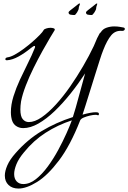

<svg xmlns="http://www.w3.org/2000/svg" viewBox="-20 -722 743 1112"><path d="M87 370Q51 370 29.5 349.5Q8 329 8 295Q8 269 22.5 235.5Q37 202 70 165Q138 87 221.5 37Q305 -13 402 -44Q408 -61 419 -100Q430 -139 444 -191Q458 -243 473 -297Q434 -237 389 -180.5Q344 -124 296.5 -78.5Q249 -33 202.5 -6.5Q156 20 114 20Q89 20 69.5 5Q50 -10 45 -45Q44 -52 43.5 -58.5Q43 -65 43 -72Q43 -116 58 -164Q73 -212 95.5 -260.5Q118 -309 141.5 -356Q165 -403 181 -443Q183 -446 183 -448.5Q183 -451 183 -452Q183 -456 180 -456Q174 -456 158 -443Q124 -415 88 -395Q52 -375 21 -373H20Q11 -373 11 -379Q11 -388 24 -390Q41 -392 65.5 -405.5Q90 -419 117 -439Q144 -459 168.5 -480.5Q193 -502 210.5 -520Q228 -538 233 -548Q235 -553 247.5 -557Q260 -561 272 -561Q283 -561 291 -558Q299 -555 297 -548Q290 -537 270.5 -504.5Q251 -472 225.5 -426Q200 -380 174.5 -328.5Q149 -277 129.5 -226.5Q110 -176 102 -135Q100 -122 99 -110.5Q98 -99 98 -88Q98 -48 112 -31.5Q126 -15 147 -15Q181 -15 221 -42.5Q261 -70 303.5 -116.5Q346 -163 386 -220.5Q426 -278 461.5 -339Q497 -400 523 -455Q531 -472 536.5 -486.5Q542 -501 549 -513Q553 -521 556 -526.5Q559 -532 563 -534Q575 -554 597 -561.5Q619 -569 641 -569Q660 -569 673.5 -566.5Q687 -564 693 -563Q703 -562 703 -554Q703 -550 699 -546.5Q695 -543 688 -543Q649 -547 624.5 -518Q600 -489 578 -432Q570 -413 557.5 -373.5Q545 -334 530 -286.5Q515 -239 500.5 -192Q486 -145 474.5 -109Q463 -73 458 -58Q508 -72 535 -72Q546 -72 550 -69Q553 -66 553 -62Q553 -58 551 -55.5Q549 -53 545 -55Q541 -57 533 -57Q520 -57 500.5 -52.5Q481 -48 464.5 -41Q448 -34 444 -24Q387 121 321.5 207.5Q256 294 194.5 332Q133 370 87 370ZM115 344Q152 344 188 315.5Q224 287 257 242Q290 197 317.5 146Q345 95 365.5 49Q386 3 396 -25Q314 2 244 47Q174 92 119 160Q88 197 75 229.5Q62 262 62 286Q62 313 76.5 328.5Q91 344 115 344ZM411 -635Q400 -635 388.5 -637Q377 -639 377 -651Q377 -654 387.5 -662.5Q398 -671 410 -680Q422 -689 424 -691Q436 -702 441 -702Q443 -702 443 -700Q443 -696 439.5 -688.5Q436 -681 436 -674Q436 -666 426.5 -650.5Q417 -635 411 -635ZM511 -635Q500 -635 489 -637Q478 -639 478 -651Q478 -654 488.5 -662.5Q499 -671 511 -680Q523 -689 525 -691Q537 -702 542 -702Q543 -702 543 -700Q543 -696 540 -688.5Q537 -681 537 -674Q537 -666 527 -650.5Q517 -635 511 -635Z"/></svg>

Font: Allura
Style: Regular
Weight: 400
Designer: Robert E. Leuschke
Foundry: Robert E. Leuschke
Version: Version 1.110